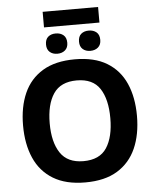

<svg xmlns="http://www.w3.org/2000/svg" viewBox="-65 -1077 926 1142"><g transform="rotate(-5 398.0 -506.5)"><path d="M738 -358Q738 -247 701.5 -164.5Q665 -82 590 -36Q515 10 398 10Q282 10 206.5 -36Q131 -82 94.5 -165Q58 -248 58 -359Q58 -470 94.5 -552Q131 -634 206.5 -679.5Q282 -725 399 -725Q515 -725 590 -679.5Q665 -634 701.5 -551.5Q738 -469 738 -358ZM217 -358Q217 -246 260 -181.5Q303 -117 398 -117Q495 -117 537 -181.5Q579 -246 579 -358Q579 -471 537 -535Q495 -599 399 -599Q303 -599 260 -535Q217 -471 217 -358ZM564 -1023V-930H233V-1023ZM299 -888Q327 -888 345 -873Q363 -858 363 -827Q363 -798 345 -782.5Q327 -767 299 -767Q271 -767 253.5 -782.5Q236 -798 236 -827Q236 -858 253.5 -873Q271 -888 299 -888ZM496 -888Q524 -888 542 -873Q560 -858 560 -827Q560 -798 542 -782.5Q524 -767 496 -767Q468 -767 450.5 -782.5Q433 -798 433 -827Q433 -858 450.5 -873Q468 -888 496 -888Z"/></g></svg>

Font: Noto Sans IKEA
Style: Bold
Weight: 600
Designer: Monotype Design Team
Foundry: Monotype Imaging Inc.
Version: Version 2.001